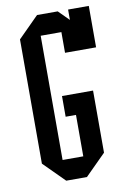

<svg xmlns="http://www.w3.org/2000/svg" viewBox="-79 -714 490 761"><g transform="rotate(-10 166.5 -333.5)"><path d="M208.3 -500V-583.3H125V-83.3H208.3V-250H166.7V-333.3H291.7V-83.3L208.3 0H125L41.7 -83.3V-583.3L125 -666.7H208.3L250 -625V-666.7H333.3V-500Z"/></g></svg>

Font: Yulong
Style: Regular
Weight: 400
Designer: GGBotNet
Foundry: f0n7.com
Version: 1.00